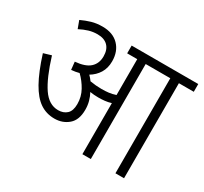

<svg xmlns="http://www.w3.org/2000/svg" viewBox="-131 -819 1071 1006"><g transform="rotate(30 404.5 -316.0)"><path d="M364 -209Q364 -147 329.5 -117.5Q295 -88 246 -88Q197 -88 158.5 -114Q120 -140 87 -198.5Q54 -257 23 -355L70 -369Q106 -252 145.5 -194Q185 -136 241 -136Q273 -136 293 -154.5Q313 -173 313 -214Q313 -258 292.5 -295Q272 -332 242 -361Q220 -355 195 -353L190 -400Q251 -405 279 -430.5Q307 -456 307 -499Q307 -540 285 -562Q263 -584 222 -584Q195 -584 170 -576.5Q145 -569 118 -555L101 -601Q131 -615 160 -623.5Q189 -632 225 -632Q288 -632 323.5 -595.5Q359 -559 359 -499Q359 -458 340.5 -428Q322 -398 290 -379Q303 -366 313 -352Q331 -349 348 -347.5Q365 -346 382 -346Q406 -346 426 -348.5Q446 -351 467 -358V-575H406V-622H809V-575H719V0H667V-575H518V0H467V-309Q448 -303 428.5 -301Q409 -299 390 -299Q364 -299 340 -303Q351 -283 357.5 -259.5Q364 -236 364 -209Z"/></g></svg>

Font: Noto Sans Devanagari UI Condensed Light
Style: Regular
Weight: 300
Width: 3
Designer: Jelle Bosma - Monotype Design Team
Foundry: Monotype Imaging Inc.
Version: Version 2.004; ttfautohint (v1.8.4.7-5d5b)